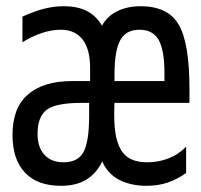

<svg xmlns="http://www.w3.org/2000/svg" viewBox="-20 -580 642 614"><path d="M174.8 14.2Q99.6 14.2 60.1 -27.8Q39.1 -49.8 29.5 -80.3Q20 -110.8 20 -148.4Q20 -189.9 31.5 -222.2Q43 -254.4 68.8 -277.3Q118.2 -320.8 210.9 -320.8H268.1V-363.8Q268.1 -422.4 244.1 -453.6Q220.2 -484.9 174.3 -484.9Q160.2 -484.9 144.3 -482.2Q128.4 -479.5 114.3 -474.6Q99.6 -469.7 83.3 -462.2Q66.9 -454.6 51.8 -444.8V-526.9Q70.3 -535.2 87.9 -541.7Q105.5 -548.3 121.6 -552.2Q152.8 -560.1 183.6 -560.1Q228 -560.1 257.8 -544.9Q287.6 -529.3 306.2 -498Q322.3 -527.8 354.5 -543.9Q386.7 -560.1 430.7 -560.1Q472.2 -560.1 502.7 -545.9Q533.2 -531.7 550.8 -502.4Q585.9 -444.3 585.9 -294.9V-251H346.2Q345.7 -247.1 345.7 -243.2Q345.7 -239.3 345.7 -235.4Q345.7 -233.9 345.5 -230.7Q345.2 -227.5 345.2 -216.3Q345.2 -168.5 351.8 -140.4Q358.4 -112.3 370.1 -95.7Q383.3 -77.1 403.3 -69.1Q423.3 -61 450.7 -61Q487.3 -61 519.5 -73.7Q551.3 -86.4 575.2 -110.8V-26.9Q561 -16.6 545.7 -8.8Q530.3 -1 516.1 3.9Q502 8.8 484.4 11.5Q466.8 14.2 447.8 14.2Q422.9 14.2 400.1 9Q377.4 3.9 359.4 -5.9Q322.8 -25.9 307.1 -64Q288.1 -24.9 255.9 -5.4Q239.3 4.4 219.5 9.3Q199.7 14.2 174.8 14.2ZM505.9 -320.8V-346.2Q505.9 -384.3 501 -410.6Q496.1 -437 487.3 -452.6Q479 -467.3 463.9 -476.1Q448.7 -484.9 425.8 -484.9Q383.3 -484.9 364.7 -451.7Q346.2 -418.5 346.2 -341.8V-320.8ZM183.1 -61Q229 -61 247.1 -93.8Q255.4 -109.4 260.3 -137.7Q265.1 -166 265.1 -215.8V-251H241.2Q158.7 -251 129.4 -229Q114.7 -217.8 107.4 -198.5Q100.1 -179.2 100.1 -152.8Q100.1 -108.4 122.1 -85Q144 -61 183.1 -61Z"/></svg>

Font: Hack
Style: Regular
Weight: 400
Monospace: yes
Designer: Christopher Simpkins
Foundry: Christopher Simpkins
Version: Version 2.019; ttfautohint (v1.4.1) -l 4 -r 80 -G 350 -x 0 -